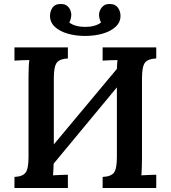

<svg xmlns="http://www.w3.org/2000/svg" viewBox="-20 -936 849 956"><path d="M318 -645Q277 -643 262.5 -623.5Q248 -604 248 -546V-217L562 -593Q563 -620 565 -637Q549 -637 526.5 -636Q504 -635 491 -634V-700H758V-645Q716 -643 701.5 -623.5Q687 -604 687 -546V-149Q687 -122 686 -98.5Q685 -75 684 -63Q700 -64 722.5 -65Q745 -66 758 -66V0H491V-55Q533 -57 547.5 -76.5Q562 -96 562 -154V-501L247 -121Q246 -84 244 -63Q261 -64 283 -65Q305 -66 318 -66V0H52V-55Q93 -57 107.5 -76.5Q122 -96 122 -154V-553Q122 -578 123 -601Q124 -624 126 -637Q109 -637 87 -636Q65 -635 52 -634V-700H318ZM280 -916Q302 -917 314 -907Q326 -897 330.5 -884.5Q335 -872 335 -864Q335 -843 325 -824Q339 -813 359.5 -807.5Q380 -802 404 -802Q428 -802 448.5 -807.5Q469 -813 483 -824Q473 -844 473 -864Q473 -872 478 -884.5Q483 -897 495 -907Q507 -917 528 -916Q554 -916 567 -898Q580 -880 580 -857Q580 -825 555.5 -802.5Q531 -780 491 -768.5Q451 -757 404 -757Q357 -757 317 -768.5Q277 -780 253 -802.5Q229 -825 229 -857Q229 -880 241.5 -898Q254 -916 280 -916Z"/></svg>

Font: Lora SemiBold
Style: Regular
Weight: 600
Designer: Olga Karpushina, Alexei Vanyashin (Cyrillic)
Foundry: Cyreal
Version: Version 3.011; ttfautohint (v1.8.4.7-5d5b)